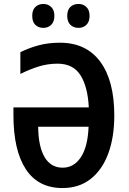

<svg xmlns="http://www.w3.org/2000/svg" viewBox="-20 -941 653 971"><path d="M271 -619Q222 -619 176.5 -605Q131 -591 83 -567V-677Q127 -699 176 -712Q225 -725 283 -725Q416 -725 487 -629Q558 -533 558 -357Q558 -247 527.5 -164.5Q497 -82 438.5 -36Q380 10 296 10Q173 10 110.5 -85.5Q48 -181 48 -358V-398H429Q424 -502 387 -560.5Q350 -619 271 -619ZM297 -93Q354 -93 389 -146Q424 -199 428 -300H173Q174 -200 205.5 -146.5Q237 -93 297 -93ZM143 -861Q143 -891 159 -906Q175 -921 199 -921Q223 -921 239 -905.5Q255 -890 255 -861Q255 -831 239 -815.5Q223 -800 199 -800Q175 -800 159 -815Q143 -830 143 -861ZM320 -861Q320 -891 336 -906Q352 -921 377 -921Q401 -921 417 -905.5Q433 -890 433 -861Q433 -831 417 -815.5Q401 -800 377 -800Q352 -800 336 -815.5Q320 -831 320 -861Z"/></svg>

Font: Noto Sans Disp Cond SemBd
Style: Regular
Weight: 600
Width: 3
Designer: Monotype Design Team
Foundry: Monotype Imaging Inc.
Version: Version 2.000;GOOG;noto-source:20170915:90ef993387c0; ttfaut